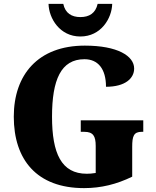

<svg xmlns="http://www.w3.org/2000/svg" viewBox="-20 -959 801 989"><path d="M394 -771C500 -771 556 -864 558 -939H483C472 -891 440 -871 394 -871C349 -871 316 -891 306 -939H230C232 -864 288 -771 394 -771ZM413 10C501 10 581 -10 661 -49V-203C661 -258 669 -280 710 -280H718V-339H396V-280H414C460 -280 473 -258 473 -207V-68C455 -65 440 -64 427 -64C296 -64 248 -169 248 -358C248 -548 294 -654 415 -654C485 -654 526 -604 526 -512C626 -512 671 -556 671 -606C671 -671 585 -724 417 -724C176 -724 51 -574 51 -358C51 -137 169 10 413 10Z"/></svg>

Font: Noto Serif Tamil SemiCondensed Black
Style: Italic
Weight: 900
Width: 4
Italic angle: -12°
Designer: Indian Type Foundry, Tom Grace, and the Monotype Design Team
Foundry: Monotype Imaging Inc.
Version: Version 2.003